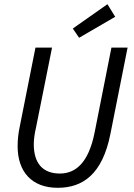

<svg xmlns="http://www.w3.org/2000/svg" viewBox="-20 -883 640 915"><path d="M255 12C375 12 468 -53 506 -244L588 -656H511L431 -252C402 -106 340 -56 265 -56C183 -56 141 -106 141 -195C141 -220 145 -247 152 -277L228 -656H149L74 -279C67 -245 64 -217 64 -186C64 -64 132 12 255 12ZM357 -703 529 -803 492 -863 327 -747 357 -703Z"/></svg>

Font: Source Code Variable
Style: Italic
Weight: 400
Italic angle: -11°
Monospace: yes
Designer: Paul D. Hunt, Teo Tuominen
Foundry: Adobe Systems Incorporated
Version: Version 1.005;PS 1.0;hotconv 16.6.54;makeotf.lib2.5.65590